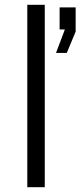

<svg xmlns="http://www.w3.org/2000/svg" viewBox="-20 -782 336 802"><path d="M167 0V-762H94V0ZM259 -561 296 -650V-751H229V-659H251L214 -561Z"/></svg>

Font: Cheyenne Sans Light
Style: Regular
Weight: 300
Designer: The Public Sans project authors (U.S. Web Design System), Libre Franklin designed by Pablo Impallari and Rodrigo Fuenzal
Foundry: The Cheyenne Sans Project Authors
Version: Version 2.007